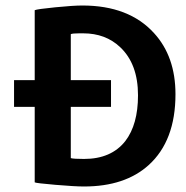

<svg xmlns="http://www.w3.org/2000/svg" viewBox="-20 -665 675 697"><path d="M106 -277H31V-374H106V-628Q115 -632 180.5 -638.5Q246 -645 279 -645Q448 -645 539 -545Q617 -460 617 -323Q617 -154 520 -66Q434 12 285 12Q252 12 181.5 6Q111 0 106 -3ZM237 -91Q246 -88 285 -88Q384 -88 435 -153Q481 -213 481 -319Q481 -433 416 -494Q363 -544 282 -544Q281 -544 277 -544Q271 -544 268 -544Q243 -544 237 -541V-374H383V-277H237Z"/></svg>

Font: Tajawal
Style: Bold
Weight: 700
Designer: Boutros Fonts
Foundry: Created by Boutros International 2017
Version: Version 1.700